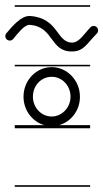

<svg xmlns="http://www.w3.org/2000/svg" viewBox="-59 -483 395 735"><path d="M52.9 -421.8C21.2 -421.8 -13 -381.4 -34.7 -355.5C-40.7 -348.3 -39.7 -337.5 -32.4 -331.5C-25.2 -325.6 -14.5 -326.6 -8.5 -333.8C7.1 -352.5 33.5 -387.8 52.9 -387.8H54.3C149 -381.5 130.5 -284 218 -286C261.7 -287.1 271.2 -313.2 311.8 -354.8C318.3 -361.5 318.2 -372.2 311.5 -378.8C304.8 -385.3 294 -385.2 287.4 -378.5C263.4 -353.9 244.6 -320.6 218 -320C156.1 -318.7 166.9 -414.4 55.4 -421.8C54.9 -421.8 53.4 -421.8 52.9 -421.8ZM139 -189C178 -189 211 -156 211 -113C211 -71 178 -37 139 -37C99 -37 67 -71 67 -113C67 -156 99 -189 139 -189ZM139 -226C79 -226 31 -175 31 -113C31 -61.2 64.4 -17.2 110.4 -4H-2.5V8H286V-4H167.5C213 -17 247 -60.3 247 -112V-113C247 -175 198 -226 139 -226ZM-2.5 226V232H286V226ZM-2.5 -235V-229H286V-235ZM-2.5 -463V-457H286V-463Z"/></svg>

Font: LetsTraceRuled
Style: Medium
Weight: 500
Version: Version 003.000